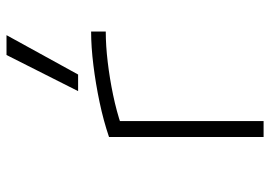

<svg xmlns="http://www.w3.org/2000/svg" viewBox="-140 -690 830 590"><g transform="rotate(-90 275.0 -395.0)"><path d="M149 -475Q199 -492 256 -504Q313 -516 369.5 -523Q426 -530 473 -530V-485Q430 -485 379.5 -479Q329 -473 278.5 -462.5Q228 -452 184 -437L198 -461V0H149ZM341 -570H290L401 -790H462Z"/></g></svg>

Font: M PLUS Code Latin SemiExpanded Light
Style: Regular
Weight: 300
Width: 6
Designer: Coji Morishita
Foundry: UNDERFOREST DESIGN
Version: Version 1.002; ttfautohint (v1.8.3)